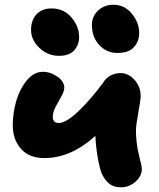

<svg xmlns="http://www.w3.org/2000/svg" viewBox="-20 -798 676 815"><path d="M479 -573.2Q432.6 -573.2 401.4 -606.7Q370.1 -640.1 370.1 -691.9Q370.1 -729 396.5 -753.4Q422.9 -777.8 460.9 -777.8Q508.8 -777.8 539.8 -739.7Q570.8 -701.7 570.8 -658.2Q570.8 -622.1 548.3 -597.7Q525.9 -573.2 479 -573.2ZM230 -561Q182.6 -561 147.2 -594.7Q111.8 -628.4 111.8 -670.9Q111.8 -712.9 135.3 -737.5Q158.7 -762.2 199.2 -762.2Q251 -762.2 283.4 -723.9Q315.9 -685.5 315.9 -641.1Q315.9 -607.4 294.9 -584.2Q273.9 -561 230 -561ZM168.9 -127Q103.5 -127 68.8 -166.5Q34.2 -206.1 34.2 -266.1Q34.2 -317.9 48.8 -368.9Q63.5 -419.9 93.5 -456.5Q123.5 -493.2 162.1 -493.2Q194.3 -493.2 223.6 -472.7Q252.9 -452.1 252.9 -425.8Q252.9 -410.6 240.7 -389.4Q228.5 -368.2 216.3 -345Q204.1 -321.8 204.1 -301.8Q204.1 -275.9 229 -275.9Q260.3 -275.9 311.5 -324.5Q362.8 -373 417 -445.8Q428.7 -466.3 449 -477.1Q469.2 -487.8 492.2 -487.8Q524.9 -487.8 551 -459Q577.1 -430.2 577.1 -390.1Q577.1 -375 567.1 -320.3Q557.1 -265.6 557.1 -243.2Q557.1 -220.7 559.8 -197Q562.5 -173.3 564.7 -162.4Q566.9 -151.4 572.8 -127Q578.6 -102.5 579.1 -101.1Q582 -89.4 582 -80.1Q582 -50.8 555.4 -26.9Q528.8 -2.9 492.2 -2.9Q461.9 -2.9 442.9 -18.8Q423.8 -34.7 411.1 -63Q401.9 -87.9 394.3 -132.6Q386.7 -177.2 384.8 -221.2Q280.8 -127 168.9 -127Z"/></svg>

Font: Shantell Sans Irregular
Style: Regular
Weight: 800
Designer: Stephen Nixon, Anya Danilova, Shantell Martin
Foundry: Arrow Type
Version: Version 1.006;[9816181b4]